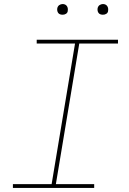

<svg xmlns="http://www.w3.org/2000/svg" viewBox="-20 -932 640 952"><path d="M44 0V-19H236L352 -716H162V-735H565V-716H373L257 -19H447V0ZM490 -859Q484 -859 478 -861Q472 -863 468.5 -868Q465 -873 464 -879Q463 -885 464 -891Q465 -896 467.5 -900Q470 -904 473.5 -906.5Q477 -909 481.5 -910.5Q486 -912 490 -912Q497 -912 502.5 -909.5Q508 -907 511.5 -902Q515 -897 516 -891Q517 -885 516 -879Q516 -874 513.5 -870Q511 -866 507 -863.5Q503 -861 499 -860Q495 -859 490 -859ZM290 -859Q284 -859 278 -861Q272 -863 268.5 -868Q265 -873 264 -879Q263 -885 264 -891Q265 -896 267.5 -900Q270 -904 273.5 -906.5Q277 -909 281.5 -910.5Q286 -912 290 -912Q297 -912 302.5 -909.5Q308 -907 311.5 -902Q315 -897 316 -891Q317 -885 316 -879Q316 -874 313.5 -870Q311 -866 307 -863.5Q303 -861 299 -860Q295 -859 290 -859Z"/></svg>

Font: Iosevka Curly Slab ThEx
Style: Italic
Weight: 100
Width: 7
Italic angle: -9°
Monospace: yes
Designer: Belleve Invis
Foundry: Belleve Invis
Version: Version 11.1.0; ttfautohint (v1.8.3)